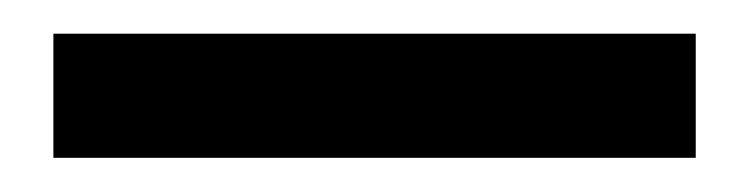

<svg xmlns="http://www.w3.org/2000/svg" viewBox="-20 -20 445 114"><path d="M393.1 73.7H11.7V0H393.1Z"/></svg>

Font: TypoPRO Roboto
Style: Regular
Weight: 400
Designer: Google
Version: Version 2.136; 2016